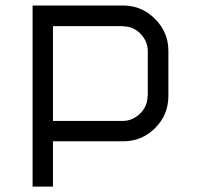

<svg xmlns="http://www.w3.org/2000/svg" viewBox="-20 -687 732 707"><path d="M433.3 -241.7Q469.2 -242.5 496.2 -269.2Q523.3 -295.8 523.3 -333.3H524.2V-500Q523.3 -535.8 497.1 -562.9Q470.8 -590 433.3 -590V-590.8H175V-241.7ZM433.3 -166.7H175V0H100V-666.7H433.3Q501.7 -666.7 550.8 -617.5Q600 -568.3 600 -500V-333.3Q600 -264.2 551.2 -215.4Q502.5 -166.7 433.3 -166.7Z"/></svg>

Font: 0xA000-Squarish
Style: Squareish
Weight: 400
Version: Version 0.1